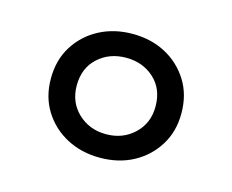

<svg xmlns="http://www.w3.org/2000/svg" viewBox="-57 -815 564 466"><g transform="rotate(15 225.0 -582.5)"><path d="M225 -427Q179 -427 142 -446.5Q105 -466 83 -501Q61 -536 61 -582Q61 -629 83 -664Q105 -699 142 -718.5Q179 -738 225 -738Q272 -738 308.5 -718.5Q345 -699 367 -664Q389 -629 389 -582Q389 -536 367 -501Q345 -466 308.5 -446.5Q272 -427 225 -427ZM225 -486Q267 -486 295.5 -513Q324 -540 324 -582Q324 -626 295.5 -652Q267 -678 225 -678Q183 -678 154.5 -652Q126 -626 126 -582Q126 -540 154.5 -513Q183 -486 225 -486Z"/></g></svg>

Font: Mona Sans SemiExpanded
Style: Regular
Weight: 400
Width: 6
Designer: Deni Anggara
Foundry: GitHub
Version: Version 2.000